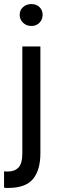

<svg xmlns="http://www.w3.org/2000/svg" viewBox="-40 -675 289 946"><path d="M0 251Q-6 251 -10.5 251Q-15 251 -20 249V169Q-15 170 -10 170Q-5 170 0 170Q32 170 51 150.5Q70 131 70 80V-446H159V80Q159 163 122.5 207Q86 251 0 251ZM115 -547Q90 -547 73.5 -563Q57 -579 57 -602Q57 -625 73.5 -640Q90 -655 115 -655Q139 -655 154.5 -640Q170 -625 170 -602Q170 -579 154.5 -563Q139 -547 115 -547Z"/></svg>

Font: Tilda Sans Medium
Style: Regular
Weight: 500
Designer: ParaType Ltd
Foundry: ParaType Ltd
Version: Version 1.009